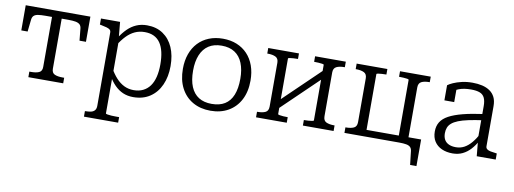

<svg xmlns="http://www.w3.org/2000/svg" viewBox="-61 -894 3923 1465"><g transform="rotate(10 1900.5 -162.0)"><path d="M287 -484V-537H543V-342H493L484 -434Q482 -455 470.5 -465.5Q459 -476 437.5 -480Q416 -484 380 -484ZM298 -484H204Q170 -484 147.5 -480.5Q125 -477 114 -466Q103 -455 101 -434L91 -342H42V-537H298ZM330 -96Q330 -64 352.5 -53.5Q375 -43 414 -43H427V0H157V-43H171Q210 -43 232.5 -53.5Q255 -64 255 -96V-537H330Z M892 223H627V180H630Q656 180 674.5 175.5Q693 171 703 158.5Q713 146 713 124V-443Q713 -458 704.5 -465.5Q696 -473 678.5 -478Q661 -483 635 -488L625 -490V-537H773L785 -408L788 -401V170Q788 173 800.5 175.5Q813 178 831.5 179Q850 180 866 180H892ZM970 11Q926 11 890.5 -4.5Q855 -20 826 -49.5Q797 -79 772 -122L776 -180Q801 -136 829 -105.5Q857 -75 890.5 -58.5Q924 -42 965 -42Q1006 -42 1037.5 -57.5Q1069 -73 1090 -102Q1111 -131 1121.5 -173.5Q1132 -216 1132 -271Q1132 -324 1122.5 -365.5Q1113 -407 1093.5 -435.5Q1074 -464 1044 -478.5Q1014 -493 973 -493Q931 -493 896.5 -477Q862 -461 832.5 -430.5Q803 -400 775 -355L773 -411Q801 -455 831.5 -485Q862 -515 899 -531Q936 -547 981 -547Q1054 -547 1105.5 -512Q1157 -477 1184 -415.5Q1211 -354 1211 -271Q1211 -189 1182.5 -125Q1154 -61 1100 -25Q1046 11 970 11Z M1831 -268Q1831 -182 1798.5 -119.5Q1766 -57 1707 -23Q1648 11 1569 11Q1490 11 1431 -23Q1372 -57 1339.5 -119.5Q1307 -182 1307 -268Q1307 -332 1325.5 -383.5Q1344 -435 1378.5 -471.5Q1413 -508 1461.5 -527.5Q1510 -547 1569 -547Q1629 -547 1677 -527.5Q1725 -508 1759.5 -471.5Q1794 -435 1812.5 -383.5Q1831 -332 1831 -268ZM1386 -268Q1386 -193 1407 -143Q1428 -93 1468.5 -67.5Q1509 -42 1569 -42Q1630 -42 1670.5 -67Q1711 -92 1731.5 -142.5Q1752 -193 1752 -268Q1752 -339 1731.5 -389.5Q1711 -440 1670.5 -466.5Q1630 -493 1569 -493Q1509 -493 1468.5 -466.5Q1428 -440 1407 -389.5Q1386 -339 1386 -268Z M2009 -99V-438Q2009 -471 1986 -482.5Q1963 -494 1924 -494H1921V-537H2159V-494H2155Q2141 -494 2124 -493Q2107 -492 2095 -490Q2083 -488 2083 -484V-53Q2083 -50 2095 -47.5Q2107 -45 2124 -44Q2141 -43 2155 -43H2159V0H1921V-43H1924Q1963 -43 1986 -54Q2009 -65 2009 -99ZM2360 -53V-484Q2360 -488 2347.5 -490Q2335 -492 2318 -493Q2301 -494 2287 -494H2284V-537H2522V-494H2519Q2480 -494 2457 -482.5Q2434 -471 2434 -438V-99Q2434 -65 2457 -54Q2480 -43 2519 -43H2522V0H2284V-43H2287Q2301 -43 2318 -44Q2335 -45 2347.5 -47.5Q2360 -50 2360 -53ZM2073 -92 2040 -128 2370 -446 2403 -410Z M2694 -438Q2694 -471 2671 -482.5Q2648 -494 2609 -494H2606V-537H2844V-494H2840Q2826 -494 2809 -493Q2792 -492 2780 -490Q2768 -488 2768 -484V0H2606V-43H2609Q2648 -43 2671 -54Q2694 -65 2694 -99ZM3018 -483Q3018 -488 3006 -490Q2994 -492 2977 -493Q2960 -494 2946 -494H2942V-537H3180V-494H3177Q3138 -494 3115.5 -482.5Q3093 -471 3093 -438V-16H3018ZM2981 0V-52H3191V154H3142L3130 50Q3128 30 3117.5 19Q3107 8 3085.5 4Q3064 0 3030 0ZM2730 0V-52H3042V0Z M3632 -327V-279Q3568 -270 3521 -260Q3474 -250 3443 -237.5Q3412 -225 3394 -209.5Q3376 -194 3368.5 -174.5Q3361 -155 3361 -131Q3361 -101 3372.5 -81Q3384 -61 3406.5 -50.5Q3429 -40 3461 -40Q3497 -40 3526.5 -56Q3556 -72 3581.5 -102.5Q3607 -133 3630 -176L3631 -120Q3610 -81 3583 -51.5Q3556 -22 3522 -5.5Q3488 11 3445 11Q3397 11 3360.5 -5.5Q3324 -22 3303.5 -53.5Q3283 -85 3283 -131Q3283 -173 3302 -204Q3321 -235 3362.5 -257.5Q3404 -280 3470 -297Q3536 -314 3632 -327ZM3631 0 3620 -117 3617 -122V-386Q3617 -426 3605.5 -450Q3594 -474 3568.5 -484Q3543 -494 3501 -494Q3443 -494 3405 -478.5Q3367 -463 3347 -444Q3345 -451 3348 -459Q3351 -467 3357 -473.5Q3363 -480 3371.5 -484.5Q3380 -489 3390 -490V-377H3314V-494Q3328 -505 3355 -517Q3382 -529 3419.5 -538Q3457 -547 3503 -547Q3544 -547 3578 -539Q3612 -531 3637.5 -513.5Q3663 -496 3677 -468Q3691 -440 3691 -398V-88Q3691 -74 3701 -66Q3711 -58 3729 -54.5Q3747 -51 3773 -48L3778 -47V0Z"/></g></svg>

Font: Roboto Serif Light
Style: Regular
Weight: 300
Designer: Greg Gazdowicz
Foundry: Commercial Type
Version: Version 1.008